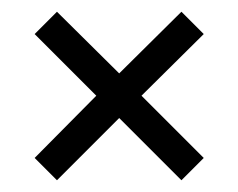

<svg xmlns="http://www.w3.org/2000/svg" viewBox="-20 -513 406 327"><path d="M327 -244 289 -206 183 -312 77 -206 39 -244 144 -350 39 -455 77 -493 183 -388 289 -493 327 -455 221 -350Z"/></svg>

Font: TypoPRO Bebas Neue
Style: Regular
Weight: 400
Designer: Ryoichi Tsunekawa
Foundry: Ryoichi Tsunekawa
Version: Version 001.003